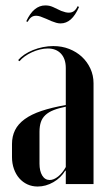

<svg xmlns="http://www.w3.org/2000/svg" viewBox="-20 -672 389 701"><path d="M23.8 -98.5Q23.8 -75.2 30.9 -55.2Q38 -35.2 50.5 -21Q63 -6.8 80 1.1Q97 9 117.5 9Q147.2 9 174.9 -6.9Q202.5 -22.8 218.2 -49H220.2V-27.5V0H321.5V-368Q321.5 -396.8 310 -421.6Q298.5 -446.5 278.8 -464.8Q259 -483 232.5 -493.4Q206 -503.8 174.5 -503.8Q156 -503.8 136.9 -500Q117.8 -496.2 100.5 -489.2Q83.2 -482.2 69.2 -472.8Q55.2 -463.2 46.2 -452.5L51.2 -448.5Q58.5 -457.5 70.2 -466Q82 -474.5 96.4 -481.1Q110.8 -487.8 126 -491.4Q141.2 -495 154.5 -495Q185 -495 202.6 -476.1Q220.2 -457.2 220.2 -423.5V-288.5Q168.5 -279.5 131.4 -267Q94.2 -254.5 70.2 -237Q46.2 -219.5 35 -197Q23.8 -174.5 23.8 -146.2ZM161.5 -14.8Q144.2 -14.8 134.2 -31.1Q124.2 -47.5 124.2 -74.5V-190.5Q124.2 -211.2 129.2 -226.2Q134.2 -241.2 145.9 -252Q157.5 -262.8 175.8 -270Q194 -277.2 220.2 -282.5V-62.2Q208.2 -40.2 192.2 -27.5Q176.2 -14.8 161.5 -14.8ZM80.8 -592.2 75.8 -594.2Q89.5 -623.8 106.9 -638Q124.2 -652.2 145.2 -652.2Q152.8 -652.2 159.6 -650.9Q166.5 -649.5 173.8 -646.2L203.5 -632.2Q212.8 -628.8 219.2 -627.2Q225.8 -625.8 231.2 -625.8Q242.5 -625.8 250.1 -631.6Q257.8 -637.5 263.5 -649.5L268.5 -646.5Q255.2 -616 238.5 -601.2Q221.8 -586.5 201 -586.5Q193.2 -586.5 185 -588.9Q176.8 -591.2 168 -594.8L149.5 -603Q135.2 -609.2 127 -611.9Q118.8 -614.5 112 -614.5Q101.5 -614.5 94.4 -609.2Q87.2 -604 80.8 -592.2Z"/></svg>

Font: Moniqa Black
Style: Regular
Weight: 900
Designer: Rajesh Rajput
Foundry: Rajesh Rajput
Version: Version 1.000